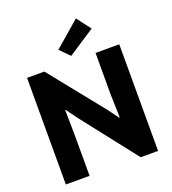

<svg xmlns="http://www.w3.org/2000/svg" viewBox="-168 -1093 1090 1218"><g transform="rotate(-20 376.5 -484.0)"><path d="M65.4 0V-719.7H182.1L475.6 -354L527.8 -283.2H532.2L527.8 -439.5V-719.7H688V0H570.8L279.3 -372.1L226.6 -444.8H222.7L225.6 -281.7V0ZM376.5 -754.9 313 -818.8 485.4 -967.8 557.6 -873.5Z"/></g></svg>

Font: Reddit Sans ExtraBold
Style: Regular
Weight: 800
Designer: Stephen Hutchings
Foundry: Reddit
Version: Version 1.014; ttfautohint (v1.8.4.7-5d5b)